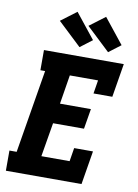

<svg xmlns="http://www.w3.org/2000/svg" viewBox="-105 -1058 809 1125"><g transform="rotate(10 300.0 -495.0)"><path d="M11 0V-120H54L136 -615H108V-735H583L550 -535H438L451 -615H283L255 -442H439L419 -322H235L201 -120H369L382 -200H494L461 0ZM480 -788 340 -920 433 -990 551 -842ZM310 -788 170 -920 263 -990 381 -842Z"/></g></svg>

Font: Iosevka Slab Heavy Extended
Style: Italic
Weight: 900
Width: 7
Italic angle: -9°
Monospace: yes
Designer: Belleve Invis
Foundry: Belleve Invis
Version: Version 11.1.0; ttfautohint (v1.8.3)